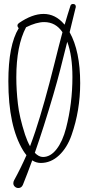

<svg xmlns="http://www.w3.org/2000/svg" viewBox="-20 -811 439 965"><path d="M47 110Q47 120 54.5 127Q62 134 72 134Q88 134 95 118Q118 61 142 -5Q162 8 185 8Q236 8 277 -30.5Q318 -69 340 -133Q383 -256 383 -393Q383 -554 330 -649Q343 -703 360 -772Q360 -774 361 -775V-777Q361 -791 347 -791Q337 -791 334 -782Q320 -739 305 -687Q303 -688 302 -690Q258 -741 199 -741Q142 -741 75 -695Q61 -684 74 -669Q22 -584 22 -402Q22 -177 96 -55Q104 -42 113 -31Q84 35 51 95Q47 102 47 110ZM106 -134Q77 -224 70 -289Q62 -358 62 -422Q62 -582 111 -674Q163 -700 202 -700Q260 -700 294 -649Q275 -578 254 -493Q203 -288 158 -152Q145 -113 131 -76Q117 -101 106 -134ZM155 -43Q177 -106 200 -178Q254 -348 283 -462Q289 -486 318 -601Q344 -531 344 -424Q344 -291 312 -167Q295 -101 264.5 -61.5Q234 -22 196 -22Q175 -22 155 -43Z"/></svg>

Font: Neythal
Style: Regular
Weight: 400
Designer: Tharique Azeez
Foundry: Tharique Azeez
Version: Version 0.44